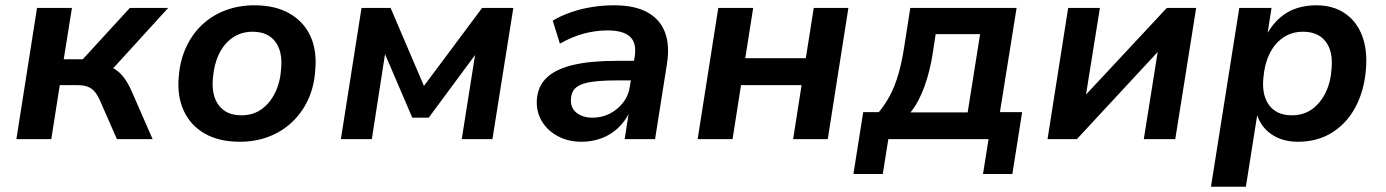

<svg xmlns="http://www.w3.org/2000/svg" viewBox="-20 -526 5240 726"><path d="M42 0 120 -496H252L221 -302H293L471 -496H616L389 -247L367 -279Q394 -277 413 -265.5Q432 -254 447.5 -234Q463 -214 477 -183L557 0H422L358 -146Q348 -168 337 -180.5Q326 -193 310.5 -198.5Q295 -204 272 -204H206L174 0Z M887 10Q808 10 754 -21Q700 -52 674.5 -108Q649 -164 656 -237Q661 -299 684.5 -349Q708 -399 746 -434Q784 -469 834 -487.5Q884 -506 942 -506Q1020 -506 1074 -475.5Q1128 -445 1153.5 -390Q1179 -335 1172 -261Q1168 -198 1144.5 -148Q1121 -98 1082.5 -62.5Q1044 -27 994.5 -8.5Q945 10 887 10ZM893 -90Q937 -90 969 -113Q1001 -136 1020.5 -176Q1040 -216 1043 -267Q1049 -332 1020.5 -369Q992 -406 935 -406Q892 -406 859.5 -383.5Q827 -361 808 -321.5Q789 -282 785 -230Q779 -165 807.5 -127.5Q836 -90 893 -90Z M1269 0 1347 -496H1457L1583 -201L1803 -496H1921L1842 0H1726L1779 -335H1789L1601 -81H1539L1430 -335H1438L1386 0Z M2179 10Q2128 10 2088.5 -11.5Q2049 -33 2028 -69Q2007 -105 2010 -150Q2014 -201 2048 -233Q2082 -265 2147.5 -280.5Q2213 -296 2314 -296H2392L2381 -222H2316Q2256 -222 2217.5 -216.5Q2179 -211 2160 -196.5Q2141 -182 2139 -153Q2136 -119 2159.5 -100Q2183 -81 2221 -81Q2255 -81 2285 -96Q2315 -111 2336 -138Q2357 -165 2362 -201L2380 -312Q2388 -363 2362.5 -387Q2337 -411 2277 -411Q2234 -411 2189.5 -399.5Q2145 -388 2097 -361L2070 -448Q2102 -467 2140 -480Q2178 -493 2219 -499.5Q2260 -506 2302 -506Q2379 -506 2427 -480Q2475 -454 2494 -405Q2513 -356 2502 -285L2457 0H2342L2358 -103H2361Q2344 -67 2316.5 -41.5Q2289 -16 2254 -3Q2219 10 2179 10Z M2618 0 2696 -496H2828L2798 -306H3027L3057 -496H3188L3110 0H2979L3011 -204H2782L2750 0Z M3207 132 3244 -102H3303Q3328 -132 3346.5 -167.5Q3365 -203 3378 -249Q3391 -295 3400 -355L3422 -496H3824L3761 -102H3845L3808 132H3697L3718 0H3339L3318 132ZM3423 -101H3639L3686 -397H3518L3507 -325Q3497 -259 3476 -200Q3455 -141 3423 -101Z M3941 0 4019 -496H4139L4084 -153H4072L4392 -496H4503L4424 0H4305L4360 -345H4372L4052 0Z M4559 180 4666 -496H4788L4773 -400H4772Q4793 -436 4821 -460Q4849 -484 4883.5 -495Q4918 -506 4957 -506Q5021 -506 5065.5 -475.5Q5110 -445 5130.5 -391Q5151 -337 5145 -265Q5139 -186 5107 -124Q5075 -62 5019 -26Q4963 10 4888 10Q4830 10 4789.5 -17Q4749 -44 4733 -92H4734L4691 180ZM4865 -90Q4909 -90 4941 -113Q4973 -136 4992.5 -176Q5012 -216 5015 -267Q5021 -332 4992.5 -369Q4964 -406 4907 -406Q4864 -406 4831.5 -383.5Q4799 -361 4780 -321.5Q4761 -282 4757 -230Q4751 -165 4779.5 -127.5Q4808 -90 4865 -90Z"/></svg>

Font: Nunito Sans 9pt
Style: Bold Italic
Weight: 700
Italic angle: -9°
Version: Version 3.101;gftools[0.9.27]